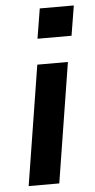

<svg xmlns="http://www.w3.org/2000/svg" viewBox="-52 -749 385 781"><g transform="rotate(-5 140.0 -358.0)"><path d="M121 -594 141 -716H280L260 -594ZM33 0 111 -489H236L158 0Z"/></g></svg>

Font: Nunito Sans
Style: Bold Italic
Weight: 700
Italic angle: -9°
Designer: Vernon Adams
Foundry: Vernon Adams
Version: Version 3.006; ttfautohint (v1.8.3)